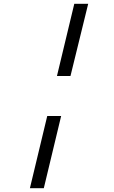

<svg xmlns="http://www.w3.org/2000/svg" viewBox="-20 -803 600 1008"><path d="M279 -404 370 -783H443L350 -404ZM137 185 228 -194H301L210 185Z"/></svg>

Font: Ubuntu Sans Mono
Style: Italic
Weight: 400
Italic angle: -13.5°
Monospace: yes
Designer: Dalton Maag Ltd
Foundry: Dalton Maag Ltd
Version: Version 1.006